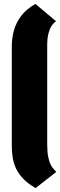

<svg xmlns="http://www.w3.org/2000/svg" viewBox="-20 -839 307 976"><path d="M265 -731 160 -819Q114 -793 88 -758.5Q62 -724 51 -685Q40 -646 40 -606V-95Q40 -64 45 -35Q50 -6 63 20.5Q76 47 100 71.5Q124 96 161 117L266 35Q262 30 254.5 22.5Q247 15 239 0.5Q231 -14 225.5 -39.5Q220 -65 220 -104V-608Q220 -644 226 -667.5Q232 -691 240.5 -704.5Q249 -718 256 -724Q263 -730 265 -731Z"/></svg>

Font: Advent Pro Black
Style: Regular
Weight: 900
Version: Version 3.000